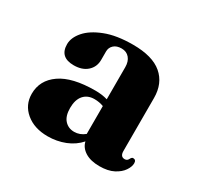

<svg xmlns="http://www.w3.org/2000/svg" viewBox="-100 -832 685 662"><g transform="rotate(30 242.5 -501.5)"><path d="M57 -600.5Q57 -626.5 79.2 -652.2Q101.5 -678 145.8 -695.2Q190 -712.5 255.5 -712.5Q333 -712.5 371.2 -680Q409.5 -647.5 409.5 -589V-378.5Q409.5 -356 427 -356Q437 -356 441.2 -365Q445.5 -374 451 -374Q463 -374 463 -360Q463 -346.5 452.2 -330.5Q441.5 -314.5 419.5 -303Q397.5 -291.5 363.5 -291.5Q328.5 -291.5 306.5 -305.2Q284.5 -319 279.5 -341.5Q258 -317 225.8 -304.2Q193.5 -291.5 157.5 -291.5Q104 -291.5 70.5 -319.5Q37 -347.5 37 -391.5Q37 -445.5 83.8 -478Q130.5 -510.5 222 -510.5Q249 -510.5 270.5 -504V-632Q270.5 -654.5 259 -668Q247.5 -681.5 228 -681.5Q208 -681.5 197 -671.2Q186 -661 186 -646V-612Q186 -584 166.2 -566.2Q146.5 -548.5 113 -548.5Q57 -548.5 57 -600.5ZM176 -415Q176 -383 190.8 -366.8Q205.5 -350.5 229 -350.5Q251.5 -350.5 270.5 -366V-477Q253.5 -483.5 234 -483.5Q207 -483.5 191.5 -465.8Q176 -448 176 -415Z"/></g></svg>

Font: Fraunces 144pt S050
Style: Bold
Weight: 700
Version: Version 1.000; ttfautohint (v1.8.3)